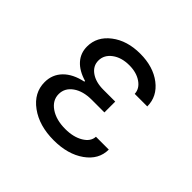

<svg xmlns="http://www.w3.org/2000/svg" viewBox="-138 -708 877 877"><g transform="rotate(45 300.0 -270.0)"><path d="M418.9 -401.9Q417.5 -434.6 386.5 -455.8Q355.5 -477.1 309.1 -477.1Q258.8 -477.1 226.3 -452.9Q193.8 -428.7 193.8 -392.1Q193.8 -357.4 224.4 -335.7Q254.9 -314 304.2 -314H380.9V-244.1H298.8Q243.2 -244.1 208.5 -219.5Q173.8 -194.8 173.8 -155.8Q173.8 -115.7 211.4 -89.8Q249 -64 308.1 -64Q360.4 -64 395.5 -85Q430.7 -106 432.1 -138.2H515.1Q515.1 -73.7 456.5 -32Q397.9 9.8 307.1 9.8Q212.9 9.8 151.4 -35.2Q89.8 -80.1 89.8 -148.9Q89.8 -198.2 123 -232.2Q156.2 -266.1 216.8 -278.8V-283.2Q165.5 -298.3 138.7 -328.4Q111.8 -358.4 111.8 -400.9Q111.8 -464.8 167.2 -507.3Q222.7 -549.8 307.1 -549.8Q391.1 -549.8 445.6 -508.1Q500 -466.3 500 -401.9Z"/></g></svg>

Font: CommitMono
Style: Regular
Weight: 400
Monospace: yes
Designer: Eigil Nikolajsen
Foundry: Eigil Nikolajsen
Version: Version 1.143